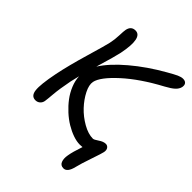

<svg xmlns="http://www.w3.org/2000/svg" viewBox="-247 -840 1152 1152"><g transform="rotate(45 329.0 -264.5)"><path d="M89.8 11.2Q54.2 11.2 49.1 -33.2Q43.9 -77.6 65.9 -187Q84 -276.4 120.6 -400.4Q157.2 -524.4 162.1 -548.8Q169.9 -585 170.9 -620.6Q171.9 -656.2 174.8 -670.9Q183.1 -710 219.2 -710Q283.2 -710 251 -551.8Q245.1 -521.5 206.1 -390.1Q248 -457 334.7 -530.5Q421.4 -604 530.8 -666Q569.8 -688.5 590.1 -697.8Q610.4 -707 626 -707Q643.6 -707 652.1 -697Q660.6 -687 657.2 -668Q652.8 -648.4 635 -631.8Q617.2 -615.2 580.1 -595.2Q443.4 -522 355.5 -441.9Q267.6 -361.8 256.8 -311Q251 -281.7 272.2 -239.7Q293.5 -197.8 328.6 -160.4Q363.8 -123 410.4 -96.4Q457 -69.8 497.1 -69.8Q506.3 -69.8 530.3 -86.4Q554.2 -103 574.2 -103Q587.9 -103 596.4 -91.6Q605 -80.1 601.1 -60.1Q599.1 -47.9 575.7 20.5Q552.2 88.9 543.9 124Q530.3 181.2 498 181.2Q473.1 181.2 464.6 159.7Q456.1 138.2 461.9 106.9Q467.3 72.8 488.8 9.8Q480 11.2 466.8 11.2Q439.9 11.2 408 0Q376 -11.2 344.2 -30.3Q312.5 -49.3 282.5 -76.9Q252.4 -104.5 229 -135.5Q205.6 -166.5 190.4 -203.4Q175.3 -240.2 173.8 -275.9Q164.6 -240.2 160.2 -219.2Q144.5 -139.2 140.4 -89.6Q136.2 -40 133.8 -25.9Q130.4 -8.8 118.4 1.2Q106.4 11.2 89.8 11.2Z"/></g></svg>

Font: Shantell Sans Normal
Style: Italic
Weight: 400
Italic angle: -11.31°
Designer: Stephen Nixon, Anya Danilova, Shantell Martin
Foundry: Arrow Type
Version: Version 1.006;[559af2be0]